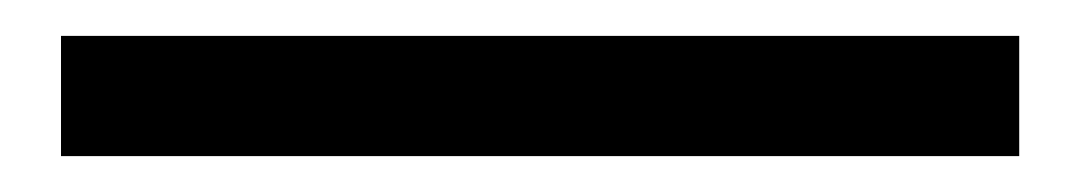

<svg xmlns="http://www.w3.org/2000/svg" viewBox="-20 -28 603 107"><path d="M548 -8H14V59H548Z"/></svg>

Font: Bithumb Trading Sans Medium
Style: Regular
Weight: 500
Designer: Ham Hyungwon
Foundry: Bithumb
Version: Version 1.200;FEAKit 1.0